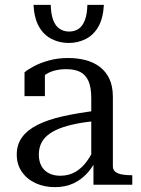

<svg xmlns="http://www.w3.org/2000/svg" viewBox="-20 -761 579 791"><path d="M384 -306 383 -263Q333 -259 293.5 -251Q254 -243 225 -231.5Q196 -220 177 -204.5Q158 -189 149 -169Q140 -149 140 -124Q140 -96 151 -76.5Q162 -57 182 -47Q202 -37 228 -37Q264 -37 291 -53Q318 -69 338.5 -97.5Q359 -126 375 -164L383 -119Q368 -80 342 -50.5Q316 -21 282.5 -5.5Q249 10 206 10Q163 10 127.5 -6Q92 -22 70.5 -52.5Q49 -83 49 -124Q49 -165 70.5 -195Q92 -225 134.5 -246.5Q177 -268 239.5 -282Q302 -296 384 -306ZM365 0V-104H356V-356Q356 -401 344.5 -427Q333 -453 310.5 -464.5Q288 -476 254 -476Q202 -476 169.5 -455Q137 -434 117 -404Q117 -419 120.5 -430.5Q124 -442 130.5 -450.5Q137 -459 146 -464Q155 -469 165 -471V-365H81V-463Q95 -475 120.5 -488.5Q146 -502 182 -512Q218 -522 261 -522Q299 -522 332 -513.5Q365 -505 390.5 -486Q416 -467 430.5 -436.5Q445 -406 445 -362V-75Q445 -61 455.5 -53Q466 -45 484 -42Q502 -39 524 -39H525V0ZM263 -584Q225 -584 192.5 -600.5Q160 -617 140.5 -651.5Q121 -686 118 -741H189Q190 -702 199.5 -677.5Q209 -653 226 -642Q243 -631 265 -631Q287 -631 303.5 -642Q320 -653 329.5 -677.5Q339 -702 340 -741H408Q405 -686 385.5 -651.5Q366 -617 333.5 -600.5Q301 -584 263 -584Z"/></svg>

Font: Roboto Serif 72pt
Style: Regular
Weight: 400
Designer: Greg Gazdowicz
Foundry: Commercial Type
Version: Version 1.008